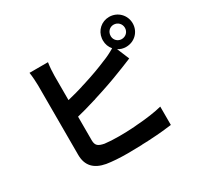

<svg xmlns="http://www.w3.org/2000/svg" viewBox="-177 -1044 1354 1305"><g transform="rotate(-30 500.0 -391.5)"><path d="M821 21V-123C772 -110 695 -99 618 -94L608 -93L597 -92C555 -89 515 -88 480 -88C435 -88 397 -90 367 -94C322 -103 303 -115 303 -158V-343C325 -349 349 -355 372 -361L382 -364C402 -370 423 -376 443 -382L453 -385C455 -385 457 -386 458 -386L468 -390C549 -415 627 -442 687 -466C720 -478 763 -496 802 -512L762 -608C780 -596 800 -590 824 -590C890 -590 942 -641 942 -707C942 -773 890 -825 824 -825C764 -825 716 -781 709 -723L708 -709V-707C708 -677 718 -651 736 -630C702 -610 674 -596 642 -584C589 -561 520 -536 449 -514L439 -511L429 -508C427 -507 425 -507 424 -506L414 -503C403 -500 393 -497 383 -494L373 -491C349 -485 326 -479 303 -473V-663C303 -691 306 -736 311 -766H166C171 -736 174 -685 174 -663V-118C174 -32 221 15 308 31C351 38 408 42 473 42C506 42 542 41 579 40L589 39C600 39 610 39 621 38H632C634 37 635 37 637 37H648L658 36C718 33 776 27 821 21ZM769 -702C769 -704 769 -706 769 -707C769 -739 793 -764 824 -764C856 -764 881 -739 881 -707C881 -675 856 -651 824 -651C795 -651 771 -673 769 -702ZM708 -709ZM708 -718V-713V-709Z"/></g></svg>

Font: Glow Sans TC Normal
Style: Bold
Weight: 700
Designer: Ryoko NISHIZUKA (kana, bopomofo & ideographs); Paul D. Hunt (Latin, Greek & Cyrillic); Sandoll Communications, Soo-young
Version: Version 0.93